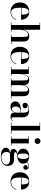

<svg xmlns="http://www.w3.org/2000/svg" viewBox="1916 -2716 1059 4932"><g transform="rotate(90 2446.0 -249.5)"><path d="M281 10Q213 10 159.2 -18.2Q105.5 -46.5 74.2 -100Q43 -153.5 43 -230Q43 -306.5 73 -360Q103 -413.5 155.8 -441.8Q208.5 -470 276.5 -470Q350.5 -470 396.8 -440.2Q443 -410.5 465 -362.8Q487 -315 487 -260.5H110V-273H355.5Q355.5 -302.5 353.2 -334.8Q351 -367 343.2 -394.8Q335.5 -422.5 319.5 -440Q303.5 -457.5 276.5 -457.5Q247 -457.5 227.5 -439.2Q208 -421 197 -389.5Q186 -358 181.5 -318.5Q177 -279 177 -236Q177 -190 182.2 -148.2Q187.5 -106.5 200.5 -74.5Q213.5 -42.5 237.2 -24Q261 -5.5 297.5 -5.5Q366.5 -5.5 412.8 -43.2Q459 -81 477.5 -138H491Q471.5 -74.5 419.8 -32.2Q368 10 281 10Z M557 0V-12.5H622.5V-737.5H557V-750H742.5V-12.5H798.5V0ZM871.5 0V-12.5H927.5V-309.5Q927.5 -351.5 923.8 -381Q920 -410.5 908.8 -425.8Q897.5 -441 874 -441Q836.5 -441 811 -420Q785.5 -399 770.5 -365.8Q755.5 -332.5 749 -294.8Q742.5 -257 742.5 -223.5L733 -221Q733 -256.5 740 -299.2Q747 -342 765.2 -380.8Q783.5 -419.5 817.5 -444.8Q851.5 -470 905.5 -470Q962.5 -470 993 -450.5Q1023.5 -431 1035 -397Q1046.5 -363 1046.5 -319.5V-12.5H1112V0Z M1420 10Q1352 10 1298.2 -18.2Q1244.5 -46.5 1213.2 -100Q1182 -153.5 1182 -230Q1182 -306.5 1212 -360Q1242 -413.5 1294.8 -441.8Q1347.5 -470 1415.5 -470Q1489.5 -470 1535.8 -440.2Q1582 -410.5 1604 -362.8Q1626 -315 1626 -260.5H1249V-273H1494.5Q1494.5 -302.5 1492.2 -334.8Q1490 -367 1482.2 -394.8Q1474.5 -422.5 1458.5 -440Q1442.5 -457.5 1415.5 -457.5Q1386 -457.5 1366.5 -439.2Q1347 -421 1336 -389.5Q1325 -358 1320.5 -318.5Q1316 -279 1316 -236Q1316 -190 1321.2 -148.2Q1326.5 -106.5 1339.5 -74.5Q1352.5 -42.5 1376.2 -24Q1400 -5.5 1436.5 -5.5Q1505.5 -5.5 1551.8 -43.2Q1598 -81 1616.5 -138H1630Q1610.5 -74.5 1558.8 -32.2Q1507 10 1420 10Z M1880.5 -460V-12.5H1935V0H1696V-12.5H1761.5V-447.5H1696V-460ZM2165.5 -319.5V-12.5H2220V0H1992V-12.5H2046.5V-310.5Q2046.5 -352.5 2043.2 -382Q2040 -411.5 2029.8 -426.8Q2019.5 -442 1997.5 -442Q1966 -442 1943.5 -421.2Q1921 -400.5 1907 -367.2Q1893 -334 1886.8 -296.5Q1880.5 -259 1880.5 -225L1872.5 -222.5Q1872.5 -258 1878.8 -300.5Q1885 -343 1902.2 -381.8Q1919.5 -420.5 1951.2 -445.2Q1983 -470 2034.5 -470Q2084.5 -470 2113 -450.5Q2141.5 -431 2153.5 -397Q2165.5 -363 2165.5 -319.5ZM2450.5 -319.5V-12.5H2515.5V0H2276.5V-12.5H2331.5V-310.5Q2331.5 -352.5 2327.8 -382Q2324 -411.5 2313.2 -426.8Q2302.5 -442 2280.5 -442Q2248.5 -442 2226.2 -421.2Q2204 -400.5 2190.8 -367.2Q2177.5 -334 2171.5 -296.5Q2165.5 -259 2165.5 -225L2157.5 -222.5Q2157.5 -258 2163.2 -300.5Q2169 -343 2185.5 -381.8Q2202 -420.5 2233.8 -445.2Q2265.5 -470 2317 -470Q2367.5 -470 2396.5 -450.5Q2425.5 -431 2438 -397Q2450.5 -363 2450.5 -319.5Z M2978 10Q2949.5 10 2926 1.8Q2902.5 -6.5 2888.5 -25.8Q2874.5 -45 2874.5 -77.5V-304.5Q2874.5 -340.5 2868.2 -375Q2862 -409.5 2842.2 -432Q2822.5 -454.5 2782.5 -454.5Q2759.5 -454.5 2733.8 -449Q2708 -443.5 2685.5 -432.2Q2663 -421 2649 -403.8Q2635 -386.5 2635 -363H2620.5Q2620.5 -392 2641.5 -409.5Q2662.5 -427 2689 -427Q2717.5 -427 2739.2 -411Q2761 -395 2761 -365Q2761 -331.5 2738.8 -315.2Q2716.5 -299 2689 -299Q2659.5 -299 2639.5 -315.8Q2619.5 -332.5 2619.5 -363Q2619.5 -389 2635.5 -408.8Q2651.5 -428.5 2678 -441.5Q2704.5 -454.5 2737.5 -461.2Q2770.5 -468 2804.5 -468Q2878 -468 2919 -445.5Q2960 -423 2976.8 -385.8Q2993.5 -348.5 2993.5 -304.5V-55.5Q2993.5 -38.5 3000.5 -26.8Q3007.5 -15 3027 -15Q3040.5 -15 3059.2 -27Q3078 -39 3089 -62L3096 -53Q3082.5 -24 3051 -7Q3019.5 10 2978 10ZM2727 10Q2662 10 2623.2 -23.2Q2584.5 -56.5 2584.5 -113.5Q2584.5 -180.5 2642 -217.8Q2699.5 -255 2806 -255H2921V-244H2826Q2785.5 -244 2761.2 -224.8Q2737 -205.5 2726.2 -178Q2715.5 -150.5 2715.5 -124.5Q2715.5 -100 2721.8 -77.8Q2728 -55.5 2742 -41.2Q2756 -27 2778.5 -27Q2803.5 -27 2825.2 -43.5Q2847 -60 2860.8 -94.2Q2874.5 -128.5 2874.5 -181.5H2882.5Q2882.5 -123.5 2864.8 -80.5Q2847 -37.5 2812.5 -13.8Q2778 10 2727 10Z M3333 -750V-12.5H3418V0H3127.5V-12.5H3213V-737.5H3127.5V-750Z M3603 -609Q3572 -609 3550 -631Q3528 -653 3528 -684Q3528 -715.5 3550 -737.2Q3572 -759 3603 -759Q3635 -759 3656.5 -737.2Q3678 -715.5 3678 -684Q3678 -652.5 3656.5 -630.8Q3635 -609 3603 -609ZM3663 -460V-12.5H3728V0H3477.5V-12.5H3543V-447.5H3477.5V-460Z M4004 260Q3959 260 3917.5 252.8Q3876 245.5 3843.5 229.8Q3811 214 3792.2 189.2Q3773.5 164.5 3773.5 129.5Q3773.5 97.5 3790 76Q3806.5 54.5 3831.2 42.2Q3856 30 3880.8 24.8Q3905.5 19.5 3922.5 19.5H3932Q3905 34.5 3893.8 59Q3882.5 83.5 3882.5 117Q3882.5 149.5 3897.8 179Q3913 208.5 3944.5 227Q3976 245.5 4024 245.5Q4059.5 245.5 4092 237Q4124.5 228.5 4150 211.8Q4175.5 195 4190.5 170.8Q4205.5 146.5 4205.5 114.5Q4205.5 83 4188 63Q4170.5 43 4142 33.5Q4113.5 24 4081 24Q4070.5 24 4047.5 24Q4024.5 24 4001.2 24Q3978 24 3967 24Q3894 24 3849.8 2.8Q3805.5 -18.5 3805.5 -66.5Q3805.5 -95.5 3822 -115.8Q3838.5 -136 3866 -148.8Q3893.5 -161.5 3927.5 -167.5Q3961.5 -173.5 3997 -173.5L3996.5 -166Q3981.5 -166 3962.8 -162.8Q3944 -159.5 3927 -152.8Q3910 -146 3898.8 -135.8Q3887.5 -125.5 3887.5 -112Q3887.5 -89.5 3913.5 -84Q3939.5 -78.5 3980.5 -78.5Q3998 -78.5 4013.5 -78.8Q4029 -79 4044 -79.2Q4059 -79.5 4073 -79.5Q4101 -79.5 4130.5 -73.2Q4160 -67 4184.8 -49.8Q4209.5 -32.5 4224.8 -0.8Q4240 31 4240 82Q4240 129 4221 163Q4202 197 4168.8 218.2Q4135.5 239.5 4093.2 249.8Q4051 260 4004 260ZM3992.5 -163.5Q3959 -163.5 3924.8 -172Q3890.5 -180.5 3862 -198.8Q3833.5 -217 3816 -246Q3798.5 -275 3798.5 -316.5Q3798.5 -358 3816 -387Q3833.5 -416 3862 -434.2Q3890.5 -452.5 3924.8 -461Q3959 -469.5 3992.5 -469.5Q4025.5 -469.5 4059.2 -461Q4093 -452.5 4121 -434.2Q4149 -416 4166 -387Q4183 -358 4183 -316.5Q4183 -275 4166 -246Q4149 -217 4121 -198.8Q4093 -180.5 4059.2 -172Q4025.5 -163.5 3992.5 -163.5ZM3992.5 -176Q4016.5 -176 4032 -195.5Q4047.5 -215 4055 -247Q4062.5 -279 4062.5 -316.5Q4062.5 -356 4055 -387.8Q4047.5 -419.5 4032 -438.2Q4016.5 -457 3992.5 -457Q3968 -457 3952.5 -438.2Q3937 -419.5 3929.8 -387.8Q3922.5 -356 3922.5 -316.5Q3922.5 -279 3926.5 -247Q3930.5 -215 3945.5 -195.5Q3960.5 -176 3992.5 -176ZM4279.5 -319.5Q4257 -319.5 4239.2 -334.5Q4221.5 -349.5 4221.5 -377.5Q4221.5 -406 4239.8 -418.8Q4258 -431.5 4279.5 -431.5Q4300 -431.5 4319.5 -418.8Q4339 -406 4339 -382H4327Q4327 -408.5 4306.5 -430.8Q4286 -453 4248.5 -453Q4228.5 -453 4204.5 -443.5Q4180.5 -434 4160 -410.5Q4139.5 -387 4129.5 -345L4121 -351Q4131 -395 4152.8 -419.8Q4174.5 -444.5 4200.2 -454.8Q4226 -465 4247.5 -465Q4276.5 -465 4297 -452.8Q4317.5 -440.5 4328.8 -421.5Q4340 -402.5 4340 -382Q4340 -346.5 4320.8 -333Q4301.5 -319.5 4279.5 -319.5Z M4643 10Q4575 10 4521.2 -18.2Q4467.5 -46.5 4436.2 -100Q4405 -153.5 4405 -230Q4405 -306.5 4435 -360Q4465 -413.5 4517.8 -441.8Q4570.5 -470 4638.5 -470Q4712.5 -470 4758.8 -440.2Q4805 -410.5 4827 -362.8Q4849 -315 4849 -260.5H4472V-273H4717.5Q4717.5 -302.5 4715.2 -334.8Q4713 -367 4705.2 -394.8Q4697.5 -422.5 4681.5 -440Q4665.5 -457.5 4638.5 -457.5Q4609 -457.5 4589.5 -439.2Q4570 -421 4559 -389.5Q4548 -358 4543.5 -318.5Q4539 -279 4539 -236Q4539 -190 4544.2 -148.2Q4549.5 -106.5 4562.5 -74.5Q4575.5 -42.5 4599.2 -24Q4623 -5.5 4659.5 -5.5Q4728.5 -5.5 4774.8 -43.2Q4821 -81 4839.5 -138H4853Q4833.5 -74.5 4781.8 -32.2Q4730 10 4643 10Z"/></g></svg>

Font: Bodoni Moda 18pt SemiBold
Style: Regular
Weight: 600
Designer: Owen Earl
Foundry: indestructible type
Version: Version 2.005